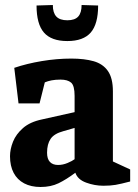

<svg xmlns="http://www.w3.org/2000/svg" viewBox="-20 -737 551 767"><path d="M142 10Q104 10 76.5 -4.5Q49 -19 34.5 -46.5Q20 -74 20 -113Q20 -141 32 -171Q44 -201 72 -225.5Q100 -250 148 -260L278 -289V-354Q278 -395 264 -407Q250 -419 222 -419Q201 -419 186 -416Q171 -413 159 -408L138 -324H54L37 -466Q87 -483 147 -493Q207 -503 265 -503Q317 -503 354 -492.5Q391 -482 411 -453.5Q431 -425 431 -372V-92L500 -60V-12Q462 -2 441.5 1.5Q421 5 393 5Q358 5 324 -7.5Q290 -20 281 -47Q245 -20 214 -5Q183 10 142 10ZM212 -78Q231 -78 250 -86Q269 -94 278 -101V-226L233 -213Q196 -203 182 -182Q168 -161 168 -127Q168 -102 179.5 -90Q191 -78 212 -78ZM249 -573Q185 -573 155.5 -607Q126 -641 126 -715L191 -717Q191 -686 205 -671Q219 -656 249 -656Q279 -656 292.5 -671Q306 -686 306 -717L372 -715Q372 -641 342.5 -607Q313 -573 249 -573Z"/></svg>

Font: Manuale ExtraBold
Style: Regular
Weight: 800
Version: Version 1.002